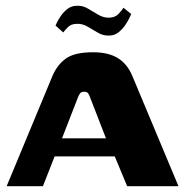

<svg xmlns="http://www.w3.org/2000/svg" viewBox="-20 -645 649 665"><path d="M3 0 161.6 -381.8Q178.2 -420.7 208.3 -442.3Q238.4 -464 302.4 -464Q355.4 -464 388.1 -443.8Q420.8 -423.7 438.4 -381.8L598.2 0H420.5L377.5 -103.2H169.2L128.6 0ZM194.8 -165.9H347L292.6 -306.2Q290 -314.2 286 -320.7Q282.1 -327.3 271.8 -327.3Q260.6 -327.3 256.5 -320.6Q252.3 -313.8 249.4 -306.2ZM357.6 -521.8Q337.5 -521.1 319.4 -531.6Q301.3 -542.2 283.1 -552.9Q264.8 -563.7 245 -562.3Q226.2 -562.3 214.7 -550.4Q203.1 -538.5 199.1 -532.6L172.3 -556.4Q172.6 -557.3 177.5 -567.6Q182.4 -577.9 191.6 -591.1Q200.9 -604.3 214.3 -614.6Q227.8 -624.9 245.6 -624.9Q265.8 -626.3 283.8 -615.6Q301.9 -604.9 319.9 -594.3Q337.8 -583.7 356 -583.7Q378 -583.7 390.3 -596.6Q402.5 -609.5 407.6 -618.2L434.4 -596.5Q434.1 -595.5 428.9 -584.2Q423.7 -572.9 414.2 -558.7Q404.8 -544.5 390.5 -533.1Q376.2 -521.8 357.6 -521.8Z"/></svg>

Font: Genos Thin
Style: Regular
Weight: 100
Designer: Robert E. Leuschke
Foundry: Robert E. Leuschke
Version: Version 1.010